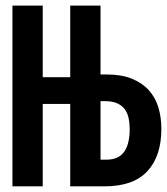

<svg xmlns="http://www.w3.org/2000/svg" viewBox="-20 -658 590 678"><path d="M130.9 -291V0H23.9V-638.2H130.9V-385.3H228V-638.2H335V-395H356.9Q408.2 -395 444.8 -380.4Q481.4 -365.7 504.9 -340.1Q528.3 -314.5 539.1 -279.3Q549.8 -244.1 549.8 -203.1Q549.8 -106.4 500.2 -53.2Q450.7 0 349.1 0H228V-291ZM356 -94.2Q379.4 -94.2 395 -102.1Q410.6 -109.9 419.9 -124Q429.2 -138.2 433.6 -158Q438 -177.7 438 -201.2Q438 -222.7 434.1 -241Q430.2 -259.3 420.4 -272.5Q410.6 -285.6 393.8 -293.2Q377 -300.8 351.1 -300.8H335V-94.2Z"/></svg>

Font: Code New Roman
Style: Bold
Weight: 700
Monospace: yes
Designer: Sam Radian
Foundry: Code New Roman
Version: Version 1.508 October 19, 2014